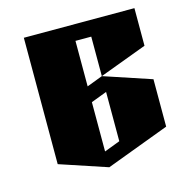

<svg xmlns="http://www.w3.org/2000/svg" viewBox="-76 -569 552 587"><g transform="rotate(-15 200.0 -275.0)"><path d="M50 -500H400V-381L250 -325V-450H200V-306L250 -325L400 -275V-125L200 -50L50 -100ZM250 -275 200 -256V-100L250 -119Z"/></g></svg>

Font: SOV_Meka
Style: Book
Weight: 400
Version: Version 1.00